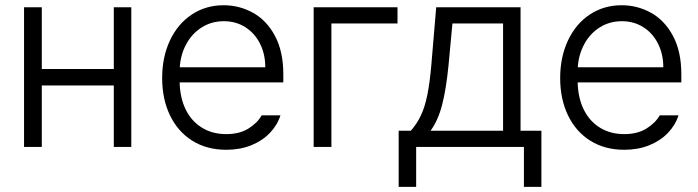

<svg xmlns="http://www.w3.org/2000/svg" viewBox="-20 -558 2651 729"><path d="M138.7 -295.9H412.1V-530.3H478.5V0H412.1V-233.4H138.7V0H71.3V-530.3H138.7Z M595.7 -261.7Q595.7 -341.3 625.2 -404.3Q654.8 -467.3 708 -502.7Q761.2 -538.1 829.1 -538.1Q889.2 -538.1 940.9 -509.3Q992.7 -480.5 1024.2 -421.4Q1055.7 -362.3 1055.7 -276.4V-245.1H662.1Q663.6 -185.5 685.5 -141.4Q707.5 -97.2 747.1 -73Q786.6 -48.8 838.9 -48.8Q889.2 -48.8 923.1 -69.8Q957 -90.8 973.6 -120.1H1044.9Q1033.2 -83 1004.6 -53.2Q976.1 -23.4 933.6 -6.3Q891.1 10.7 838.9 10.7Q765.1 10.7 710.2 -23.7Q655.3 -58.1 625.5 -119.9Q595.7 -181.6 595.7 -261.7ZM987.3 -302.7Q987.3 -352.1 967.3 -392.1Q947.3 -432.1 911.4 -454.8Q875.5 -477.5 830.1 -477.5Q783.2 -477.5 746.1 -454.1Q709 -430.7 687.3 -390.6Q665.5 -350.6 662.6 -302.7Z M1489.3 -468.8H1238.3V0H1170.9V-530.3H1489.3Z M1493.7 -61.5H1539.6Q1562.5 -86.9 1577.6 -118.7Q1592.8 -150.4 1602.3 -196.5Q1611.8 -242.7 1617.7 -311.5L1636.2 -530.3H1956.5V-61.5H2035.6V151.4H1969.2V0H1560.1V151.4H1493.7ZM1890.1 -61.5V-468.8H1697.8L1683.1 -311.5Q1674.3 -220.7 1658.9 -160.9Q1643.6 -101.1 1614.7 -61.5Z M2106.9 -261.7Q2106.9 -341.3 2136.5 -404.3Q2166 -467.3 2219.2 -502.7Q2272.5 -538.1 2340.3 -538.1Q2400.4 -538.1 2452.1 -509.3Q2503.9 -480.5 2535.4 -421.4Q2566.9 -362.3 2566.9 -276.4V-245.1H2173.3Q2174.8 -185.5 2196.8 -141.4Q2218.8 -97.2 2258.3 -73Q2297.9 -48.8 2350.1 -48.8Q2400.4 -48.8 2434.3 -69.8Q2468.3 -90.8 2484.9 -120.1H2556.2Q2544.4 -83 2515.9 -53.2Q2487.3 -23.4 2444.8 -6.3Q2402.3 10.7 2350.1 10.7Q2276.4 10.7 2221.4 -23.7Q2166.5 -58.1 2136.7 -119.9Q2106.9 -181.6 2106.9 -261.7ZM2498.5 -302.7Q2498.5 -352.1 2478.5 -392.1Q2458.5 -432.1 2422.6 -454.8Q2386.7 -477.5 2341.3 -477.5Q2294.4 -477.5 2257.3 -454.1Q2220.2 -430.7 2198.5 -390.6Q2176.8 -350.6 2173.8 -302.7Z"/></svg>

Font: Pretendard Light
Style: Regular
Weight: 300
Designer: Base glyphs from Inter by Rasmus Andersson; Hangeul glyphs from Noto Sans CJK(Source Han Sans) by Jang Soo-young and Kan
Foundry: Kil Hyung-jin
Version: Version 1.309